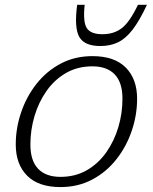

<svg xmlns="http://www.w3.org/2000/svg" viewBox="-20 -750 622 780"><path d="M355.5 -522Q445 -522 491 -475.5Q537 -429 537 -349Q537 -282.5 515.2 -218.5Q493.5 -154.5 452.8 -102.8Q412 -51 354.5 -20.5Q297 10 225.5 10Q136 10 90 -36.5Q44 -83 44 -163Q44 -229.5 65.8 -293.5Q87.5 -357.5 128.2 -409.2Q169 -461 226.5 -491.5Q284 -522 355.5 -522ZM225.5 -31.5Q286 -31.5 332.8 -58.5Q379.5 -85.5 411.8 -131.2Q444 -177 460.8 -233.5Q477.5 -290 477.5 -349Q477.5 -415 446 -447.8Q414.5 -480.5 355.5 -480.5Q295 -480.5 248.2 -453.5Q201.5 -426.5 169.2 -380.8Q137 -335 120.2 -278.5Q103.5 -222 103.5 -163Q103.5 -97 135 -64.2Q166.5 -31.5 225.5 -31.5ZM396 -611Q443 -611 475 -635.8Q507 -660.5 540.5 -730.5H577Q546.5 -665.5 518.5 -629.2Q490.5 -593 459.2 -578Q428 -563 387.5 -563Q323 -563 302 -600.2Q281 -637.5 293.5 -730.5H324Q316.5 -660 332.8 -635.5Q349 -611 396 -611Z"/></svg>

Font: Newsreader Caption Light
Style: Italic
Weight: 300
Italic angle: -17°
Designer: Hugues Gentile
Foundry: Production Type
Version: Version 1.001